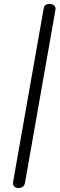

<svg xmlns="http://www.w3.org/2000/svg" viewBox="-20 -948 300 968"><path d="M74 0Q65.5 0 58.5 -3.2Q51.5 -6.5 48 -13.2Q44.5 -20 46 -30.5L200 -904Q202.5 -918 210.2 -923.2Q218 -928.5 228.5 -928.5Q242.5 -928.5 252.2 -920.8Q262 -913 259.5 -898.5L106 -26.5Q103.5 -12 94 -6Q84.5 0 74 0Z"/></svg>

Font: Edu AU VIC WA NT Hand
Style: Regular
Weight: 400
Designer: Tina and Corey Anderson, Eben Sorkin, Mirko Velimirovic
Foundry: Google for Education
Version: Version 1.001